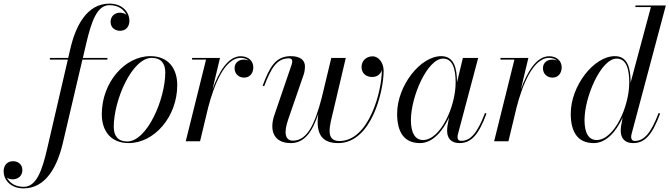

<svg xmlns="http://www.w3.org/2000/svg" viewBox="-221 -780 3696 1060"><path d="M54.5 -460V-451H153.5L39.5 40.5C12 160 -19.5 251.5 -90 251.5C-140 251.5 -169.5 227 -183 200.5C-174 207 -162 210 -151 210C-123.5 210 -97.5 192.5 -97.5 159.5C-97.5 125.5 -123 110 -149 110C-179 110 -201 130.5 -201 166.5C-201 208 -167 260 -91 260C35 260 96.5 134 125.5 11.5L234 -451H372V-460H236.5L255 -540C283.5 -659.5 313.5 -751.5 383 -751.5C434.5 -751.5 464 -725.5 477 -698.5C466.5 -706.5 453 -710 441 -710C413 -710 389.5 -690 389.5 -659.5C389.5 -625.5 416 -610 442 -610C472.5 -610 493.5 -631 493.5 -666.5C493.5 -708 459.5 -760 383 -760C258 -760 196 -635 167.5 -511.5L155.5 -460Z M489.5 10C630.5 10 757.5 -135 757.5 -310C757.5 -400 710 -470 609 -470C468 -470 341 -324.5 341 -149.5C341 -59.5 388.5 10 489.5 10ZM481.5 1C430.5 1 407 -30 407 -79C407 -228 508 -460.5 617 -460.5C668 -460.5 691.5 -429.5 691.5 -380.5C691.5 -231.5 590.5 1 481.5 1Z M916.5 -451 804.5 0H883.5L928.5 -187.5C959 -304.5 1017.5 -460.5 1108 -460.5C1127 -460.5 1142 -454.5 1152 -445.5C1145 -449 1136 -451 1126.5 -451C1093.5 -451 1074 -430.5 1074 -403.5C1074 -373.5 1095.5 -351.5 1127 -351.5C1159 -351.5 1177.5 -377 1177.5 -408.5C1177.5 -442 1151.5 -469.5 1108 -469.5C1038 -469.5 986.5 -382 952 -286L993.5 -460H839.5V-451Z M1370 -120.5 1455.5 -368C1460.5 -382 1462.5 -400 1462.5 -414.5C1462.5 -447.5 1436.5 -470 1384.5 -470C1298.5 -470 1267 -407 1229 -307L1237.5 -304C1275 -402 1306.5 -458 1373.5 -458C1386 -458 1392.5 -452 1392.5 -441.5C1392.5 -436.5 1391 -429 1389 -423L1292.5 -141C1266.5 -61 1288.5 10 1385 10C1463 10 1505 -58 1536 -150.5C1520 -31 1564 10 1646 10C1831 10 1897 -278.5 1897 -389C1897 -431.5 1871 -469 1836 -469C1799 -469 1775 -442.5 1775 -409.5C1775 -377 1798.5 -355 1833.5 -355C1860 -355 1880.5 -369.5 1887 -393.5C1887 -392 1887 -390.5 1887 -389C1887 -280 1817.5 -1.5 1653 -1.5C1571.5 -1.5 1600.5 -89.5 1620.5 -173.5L1688 -460H1608L1555.5 -241.5C1520.5 -108.5 1480.5 -3.5 1396.5 -3.5C1355.5 -3.5 1343 -42.5 1370 -120.5Z M2465 -153 2456.5 -156C2415 -47 2377.5 -2.5 2325.5 -2.5C2310.5 -2.5 2305 -11 2305 -22.5C2305 -27 2305.5 -33 2307 -38.5L2419 -460H2334.5L2302 -325.5C2302 -399.5 2288 -470 2215 -470C2099 -470 1971.5 -305.5 1971.5 -152.5C1971.5 -51 2009.5 10 2098 10C2166 10 2222 -53 2258 -132L2249.5 -85C2248.5 -78 2247.5 -69 2247.5 -58C2247.5 -18 2268.5 10 2315.5 10C2382 10 2422 -38 2465 -153ZM2294.5 -324C2294.5 -192 2211 -7 2114.5 -7C2073.5 -7 2047.5 -42 2047.5 -116.5C2047.5 -246.5 2138.5 -456.5 2225 -456.5C2278 -456.5 2294.5 -400 2294.5 -324Z M2619 -451 2507 0H2586L2631 -187.5C2661.5 -304.5 2720 -460.5 2810.5 -460.5C2829.5 -460.5 2844.5 -454.5 2854.5 -445.5C2847.5 -449 2838.5 -451 2829 -451C2796 -451 2776.5 -430.5 2776.5 -403.5C2776.5 -373.5 2798 -351.5 2829.5 -351.5C2861.5 -351.5 2880 -377 2880 -408.5C2880 -442 2854 -469.5 2810.5 -469.5C2740.5 -469.5 2689 -382 2654.5 -286L2696 -460H2542V-451Z M3260.5 -324.5C3260.5 -402.5 3245 -470 3173.5 -470C3057.5 -470 2930 -305.5 2930 -152.5C2930 -51 2968.5 10 3057 10C3125 10 3180.5 -52.5 3216.5 -131.5L3208 -85C3206 -74.5 3206 -63 3206 -58C3206 -18 3227 10 3274 10C3341 10 3380.5 -38 3423.5 -153L3415 -156C3373.5 -47 3336 -2 3284 -2C3268.5 -2 3263.5 -12.5 3263.5 -23C3263.5 -27.5 3264 -33 3265.5 -39L3455 -750H3287V-741H3372.5L3260.5 -324ZM3253 -324C3253 -192 3170 -7 3073 -7C3031 -7 3006 -42.5 3006 -116.5C3006 -245.5 3097 -456.5 3183.5 -456.5C3236.5 -456.5 3253 -400 3253 -324Z"/></svg>

Font: Bodoni* 24pt
Style: Italic
Weight: 400
Italic angle: -13°
Version: Version 2.3